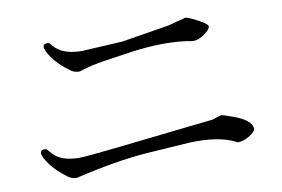

<svg xmlns="http://www.w3.org/2000/svg" viewBox="-64 -725 1127 766"><g transform="rotate(-10 500.0 -342.0)"><path d="M376 -505Q328 -498 274 -481Q252 -481 236 -494Q194 -525 172 -556Q150 -587 150 -603Q150 -614 166 -615Q173 -615 176.5 -612Q180 -609 186 -600Q222 -560 298 -560L462 -569L654 -600L726 -619Q735 -619 755 -609Q813 -581 813 -569Q813 -557 788.5 -539.5Q764 -522 742 -522H741Q689 -532 626 -532Q563 -532 490 -522ZM83 -200Q90 -200 93 -196Q96 -192 107 -180Q140 -142 215 -142Q239 -142 376 -157L764 -200Q795 -211 801 -211Q807 -211 834 -201Q920 -173 920 -135Q920 -124 895 -108.5Q870 -93 847 -93Q788 -126 686 -126Q661 -126 634 -124L484 -114Q358 -105 190 -65Q169 -65 153 -78Q111 -109 88.5 -140.5Q66 -172 66 -187Q67 -200 83 -200Z"/></g></svg>

Font: Sawarabi Mincho
Style: Regular
Weight: 400
Version: Version 1.00